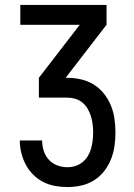

<svg xmlns="http://www.w3.org/2000/svg" viewBox="-20 -540 540 775"><path d="M252 215Q227 215 202 210.5Q177 206 154.5 194.5Q132 183 114 165Q96 147 84 124.5Q72 102 66 77Q60 52 60 27H150Q150 48 156.5 68.5Q163 89 177 104.5Q191 120 211 127.5Q231 135 252 135Q269 135 284.5 130Q300 125 313 114.5Q326 104 334.5 90Q343 76 347.5 60Q352 44 354 28Q356 12 356 -5Q356 -22 354 -38.5Q352 -55 347 -71Q342 -87 333.5 -101.5Q325 -116 312 -126.5Q299 -137 283 -141.5Q267 -146 250 -146H137V-226L302 -440H62V-520H410V-440L245 -226H250Q278 -226 305.5 -220Q333 -214 357 -199.5Q381 -185 399 -162.5Q417 -140 427.5 -114.5Q438 -89 442 -61Q446 -33 446 -5Q446 23 442 50.5Q438 78 427.5 104Q417 130 399.5 152Q382 174 358.5 188.5Q335 203 307.5 209Q280 215 252 215Z"/></svg>

Font: Iosevka Curly Medium
Style: Regular
Weight: 500
Monospace: yes
Designer: Belleve Invis
Foundry: Belleve Invis
Version: Version 22.1.2; ttfautohint (v1.8.4)